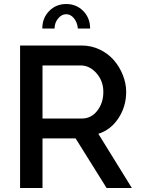

<svg xmlns="http://www.w3.org/2000/svg" viewBox="-20 -937 701 957"><path d="M252 -794.9H190.9Q190.9 -847.2 225.1 -882.1Q259.3 -917 310.1 -917Q360.8 -917 395 -882.1Q429.2 -847.2 429.2 -794.9H368.2Q365.2 -825.7 348.6 -845.9Q332 -866.2 310.1 -866.2Q287.1 -866.2 269.5 -844.7Q252 -823.2 252 -794.9ZM80.1 0V-710H389.2Q435.5 -710 477.3 -689.9Q519 -669.9 547.4 -637.2Q575.7 -604.5 592.3 -563Q608.9 -521.5 608.9 -479Q608.9 -406.7 570.8 -348.4Q532.7 -290 470.2 -270L637.2 0H511.2L356.9 -247.1H191.9V0ZM191.9 -346.2H388.2Q434.6 -346.2 464.8 -385Q495.1 -423.8 495.1 -479Q495.1 -533.2 460.9 -572Q426.8 -610.8 381.8 -610.8H191.9Z"/></svg>

Font: Rawline SemiBold
Style: Regular
Weight: 600
Designer: Matt McInerney, Pablo Impallari, Rodrigo Fuenzalida
Foundry: Matt McInerney, Pablo Impallari, Rodrigo Fuenzalida
Version: Version 4.020;PS 004.020;hotconv 1.0.88;makeotf.lib2.5.64775